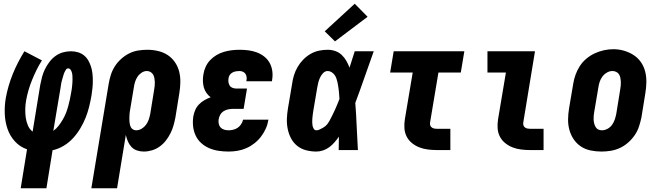

<svg xmlns="http://www.w3.org/2000/svg" viewBox="-20 -805 3540 1030"><path d="M91 205 125 -4Q87 -17 60 -46.5Q33 -76 20 -114.5Q7 -153 5.5 -195.5Q4 -238 11 -279Q17 -312 26.5 -344.5Q36 -377 48.5 -408Q61 -439 77 -470Q93 -501 111 -530L205 -481Q189 -456 176 -429.5Q163 -403 152 -376Q141 -349 133 -321.5Q125 -294 120 -266Q116 -243 115.5 -220Q115 -197 118 -175Q121 -153 129.5 -132.5Q138 -112 155 -99L196 -350Q200 -371 205.5 -392Q211 -413 221 -433.5Q231 -454 245 -472.5Q259 -491 277.5 -504.5Q296 -518 317.5 -524Q339 -530 361 -530Q380 -530 398.5 -524.5Q417 -519 431 -507.5Q445 -496 454 -480Q463 -464 468.5 -446.5Q474 -429 476 -410Q478 -391 478 -371.5Q478 -352 476 -332.5Q474 -313 471 -294Q466 -264 458.5 -233.5Q451 -203 439.5 -174Q428 -145 411 -116.5Q394 -88 372 -64Q350 -40 322 -23Q294 -6 262 1L229 205ZM266 -103Q283 -115 295 -131Q307 -147 317 -164Q327 -181 334 -199Q341 -217 346 -235.5Q351 -254 355 -272.5Q359 -291 362 -310Q364 -319 365 -327.5Q366 -336 367 -345Q368 -354 368.5 -363Q369 -372 369 -380.5Q369 -389 368.5 -398Q368 -407 366 -415Q364 -423 359 -430.5Q354 -438 346 -438Q338 -438 333.5 -431Q329 -424 326 -417.5Q323 -411 321 -404Q319 -397 317 -390Q315 -383 313 -376.5Q311 -370 309.5 -363Q308 -356 307 -349Q306 -342 305 -335Z M470 205 563 -355Q567 -379 574.5 -403Q582 -427 596 -449Q610 -471 630 -489Q650 -507 673 -518.5Q696 -530 721 -534Q746 -538 770 -538Q799 -538 827.5 -531.5Q856 -525 879 -510Q902 -495 918 -472Q934 -449 941 -421.5Q948 -394 947.5 -364.5Q947 -335 942 -305L921 -175Q917 -154 911 -132.5Q905 -111 894.5 -90Q884 -69 869.5 -50.5Q855 -32 836 -18.5Q817 -5 795 1.5Q773 8 751 8Q732 8 714.5 2Q697 -4 685 -17Q673 -30 666 -46.5Q659 -63 655 -81L608 205ZM710 -106Q726 -106 740 -114.5Q754 -123 763.5 -136Q773 -149 778 -164Q783 -179 786 -194L807 -324Q809 -335 810 -345.5Q811 -356 810.5 -366.5Q810 -377 808 -387Q806 -397 801 -405.5Q796 -414 787 -419Q778 -424 768 -424Q753 -424 739.5 -415Q726 -406 717.5 -393Q709 -380 704.5 -365.5Q700 -351 698 -336L679 -222Q677 -213 676 -204.5Q675 -196 674.5 -187Q674 -178 674 -169.5Q674 -161 674.5 -152.5Q675 -144 677 -136Q679 -128 683 -121Q687 -114 694.5 -110Q702 -106 710 -106Z M1206 8Q1179 8 1152.5 4Q1126 0 1102.5 -10Q1079 -20 1060 -37Q1041 -54 1030 -77Q1019 -100 1016 -126.5Q1013 -153 1017 -180Q1020 -197 1027 -214Q1034 -231 1047 -244.5Q1060 -258 1076.5 -267.5Q1093 -277 1110 -283Q1097 -293 1087.5 -306.5Q1078 -320 1073.5 -336Q1069 -352 1068.5 -370Q1068 -388 1071 -405Q1074 -426 1083 -446Q1092 -466 1107 -482Q1122 -498 1141.5 -509.5Q1161 -521 1182 -527Q1203 -533 1223.5 -535.5Q1244 -538 1265 -538Q1289 -538 1312.5 -535Q1336 -532 1357.5 -524Q1379 -516 1397 -502Q1415 -488 1426 -468.5Q1437 -449 1440.5 -425.5Q1444 -402 1440 -378Q1440 -376 1439.5 -373.5Q1439 -371 1439 -369H1302Q1302 -370 1302 -370.5Q1302 -371 1302 -372Q1304 -381 1303 -391Q1302 -401 1297 -408.5Q1292 -416 1283.5 -420Q1275 -424 1265 -424Q1256 -424 1246.5 -422.5Q1237 -421 1228 -416.5Q1219 -412 1213 -403.5Q1207 -395 1206 -385Q1204 -375 1205.5 -364.5Q1207 -354 1212.5 -345.5Q1218 -337 1228 -333.5Q1238 -330 1248 -330H1305L1287 -221H1230Q1218 -221 1205 -218.5Q1192 -216 1180.5 -209Q1169 -202 1162 -190Q1155 -178 1153 -165Q1151 -153 1153.5 -141Q1156 -129 1163.5 -121Q1171 -113 1182.5 -109.5Q1194 -106 1206 -106Q1218 -106 1231 -109Q1244 -112 1255 -119.5Q1266 -127 1273.5 -138.5Q1281 -150 1284 -163H1420Q1416 -138 1406 -115.5Q1396 -93 1380.5 -72.5Q1365 -52 1344.5 -36Q1324 -20 1301 -10Q1278 0 1254 4Q1230 8 1206 8Z M1677 8Q1649 8 1622 1Q1595 -6 1574.5 -22.5Q1554 -39 1541.5 -62.5Q1529 -86 1523.5 -113Q1518 -140 1519 -168Q1520 -196 1525 -225L1547 -355Q1550 -378 1557 -401Q1564 -424 1576.5 -445.5Q1589 -467 1606.5 -485Q1624 -503 1645.5 -515.5Q1667 -528 1690.5 -533Q1714 -538 1738 -538Q1759 -538 1779 -531Q1799 -524 1813.5 -510Q1828 -496 1838 -478.5Q1848 -461 1855 -442Q1862 -464 1869 -486Q1876 -508 1883 -530H1985Q1960 -461 1936 -391.5Q1912 -322 1886 -253Q1891 -190 1893.5 -126.5Q1896 -63 1900 0H1797Q1797 -18 1797.5 -36Q1798 -54 1798 -72Q1787 -56 1774.5 -41.5Q1762 -27 1746.5 -15.5Q1731 -4 1713 2Q1695 8 1677 8ZM1677 -106Q1686 -106 1694 -110Q1702 -114 1710.5 -118.5Q1719 -123 1726 -129Q1733 -135 1738.5 -142.5Q1744 -150 1748.5 -158.5Q1753 -167 1757 -175Q1761 -183 1765 -191Q1769 -199 1773 -207.5Q1777 -216 1780.5 -224Q1784 -232 1787.5 -240.5Q1791 -249 1794.5 -257.5Q1798 -266 1801 -274Q1800 -286 1799.5 -297Q1799 -308 1797.5 -319Q1796 -330 1794.5 -341.5Q1793 -353 1790.5 -363.5Q1788 -374 1784.5 -384.5Q1781 -395 1774.5 -403.5Q1768 -412 1758.5 -418Q1749 -424 1738 -424Q1724 -424 1713.5 -413Q1703 -402 1697 -389Q1691 -376 1687.5 -362.5Q1684 -349 1682 -336L1660 -206Q1659 -197 1657.5 -187.5Q1656 -178 1655.5 -168.5Q1655 -159 1655 -149.5Q1655 -140 1656.5 -131.5Q1658 -123 1663 -114.5Q1668 -106 1677 -106ZM1777 -583 1722 -637 1883 -785 1952 -715Z M2324 0Q2300 0 2275.5 -3Q2251 -6 2229.5 -14.5Q2208 -23 2190 -37.5Q2172 -52 2161.5 -72.5Q2151 -93 2149.5 -117.5Q2148 -142 2152 -166L2194 -416H2073L2092 -530H2471L2452 -416H2332L2287 -147Q2286 -140 2288 -133Q2290 -126 2296 -121.5Q2302 -117 2309 -115.5Q2316 -114 2324 -114H2396V0Z M2824 0Q2800 0 2775.5 -3Q2751 -6 2729.5 -14.5Q2708 -23 2690 -37.5Q2672 -52 2661.5 -72.5Q2651 -93 2649.5 -117.5Q2648 -142 2652 -166L2694 -416H2595V-530H2850L2787 -147Q2786 -140 2788 -133Q2790 -126 2796 -121.5Q2802 -117 2809 -115.5Q2816 -114 2824 -114H2896V0Z M3206 8Q3177 8 3148 2Q3119 -4 3096 -19.5Q3073 -35 3057.5 -58Q3042 -81 3034.5 -108.5Q3027 -136 3027.5 -165.5Q3028 -195 3033 -225L3055 -355Q3059 -380 3067.5 -404Q3076 -428 3090.5 -450.5Q3105 -473 3126 -490.5Q3147 -508 3171 -519Q3195 -530 3220 -535.5Q3245 -541 3270 -541Q3300 -541 3327.5 -533Q3355 -525 3378.5 -510Q3402 -495 3418 -472Q3434 -449 3441 -421.5Q3448 -394 3447.5 -364.5Q3447 -335 3442 -305L3421 -175Q3416 -151 3408 -126.5Q3400 -102 3385 -80Q3370 -58 3349.5 -40Q3329 -22 3305 -11Q3281 0 3256 4Q3231 8 3206 8ZM3209 -106Q3224 -106 3239 -114Q3254 -122 3263.5 -135.5Q3273 -149 3278 -164Q3283 -179 3286 -194L3307 -324Q3309 -335 3310 -346Q3311 -357 3310.5 -367.5Q3310 -378 3308 -388Q3306 -398 3300.5 -406.5Q3295 -415 3285.5 -419.5Q3276 -424 3265 -424Q3250 -424 3235.5 -415.5Q3221 -407 3211.5 -394Q3202 -381 3197 -366Q3192 -351 3190 -336L3168 -206Q3166 -195 3165 -184.5Q3164 -174 3164.5 -163.5Q3165 -153 3167.5 -143Q3170 -133 3175 -124Q3180 -115 3189 -110.5Q3198 -106 3209 -106Z"/></svg>

Font: Iosevka Slab Heavy Oblique
Style: Regular
Weight: 900
Italic angle: -9°
Monospace: yes
Designer: Belleve Invis
Foundry: Belleve Invis
Version: Version 11.1.1; ttfautohint (v1.8.3)